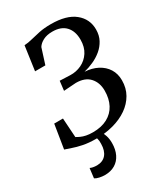

<svg xmlns="http://www.w3.org/2000/svg" viewBox="-234 -858 1048 1196"><g transform="rotate(-30 290.0 -260.5)"><path d="M223 8.5Q169 8.5 128.8 0.2Q88.5 -8 60.5 -18.2Q32.5 -28.5 15 -33.5L42.5 -204.5H105.5L114.5 -66Q127 -58.5 142 -51.8Q157 -45 177.2 -40.8Q197.5 -36.5 225 -36.5Q287 -36.5 330 -59.8Q373 -83 395.2 -125.2Q417.5 -167.5 417.5 -225.5Q417.5 -283 384.2 -319.8Q351 -356.5 286 -356.5L197.5 -350.5L205.5 -418.5L280 -415.5Q322.5 -414 360.5 -432Q398.5 -450 422.2 -486.2Q446 -522.5 446 -576Q446 -636.5 413.5 -671.5Q381 -706.5 318.5 -706.5Q278.5 -706.5 251.5 -692.5Q224.5 -678.5 211.5 -657.5L176 -546H102L126.5 -719.5Q154 -721 183.5 -728.8Q213 -736.5 249.5 -744Q286 -751.5 333.5 -751.5Q445.5 -751.5 503.5 -704.5Q561.5 -657.5 561.5 -582.5Q561.5 -540 544 -507.5Q526.5 -475 498 -451.5Q469.5 -428 435.2 -412.8Q401 -397.5 367.5 -389.5Q419.5 -386.5 459 -365.8Q498.5 -345 520.8 -309.8Q543 -274.5 543 -227.5Q543 -171.5 518 -127.8Q493 -84 449 -53.5Q405 -23 347 -7.2Q289 8.5 223 8.5ZM244.5 -14.5 268 -12.5Q278.5 2.5 286.2 26.2Q294 50 294 80Q294 126.5 277.2 160.8Q260.5 195 229.8 213.2Q199 231.5 157 231.5Q137 231.5 117.2 227Q97.5 222.5 86.5 215L95 145Q101.5 149 115.2 151.8Q129 154.5 144 154.5Q186 154 209 127Q232 100 232.5 51Q233.5 28.5 229 13.5Q224.5 -1.5 220 -12.5Z"/></g></svg>

Font: Merriweather 60pt Medium
Style: Italic
Weight: 500
Italic angle: -7.8°
Version: Version 2.101